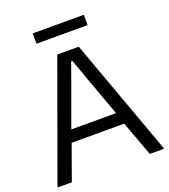

<svg xmlns="http://www.w3.org/2000/svg" viewBox="-160 -1022 1001 1136"><g transform="rotate(-20 340.5 -453.5)"><path d="M7 -7 273 -740H408L674 -7V0H586L505 -220H174L95 0H7ZM481 -295 390 -545 344 -674H336L290 -545L199 -295ZM179 -907H501V-842H179Z"/></g></svg>

Font: Encode Sans Normal
Style: Regular
Weight: 400
Designer: Pablo Impallari, Andres Torresi
Foundry: Pablo Impallari, Andres Torresi
Version: Version 1.000; ttfautohint (v1.00) -l 8 -r 50 -G 200 -x 14 -